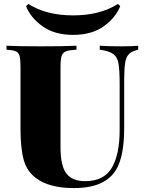

<svg xmlns="http://www.w3.org/2000/svg" viewBox="-20 -940 733 974"><path d="M681 -688Q650 -681 635 -666.5Q620 -652 615 -622Q610 -592 610 -532V-291Q610 -147 569 -79Q542 -34 489.5 -10Q437 14 354 14Q233 14 166 -34Q117 -69 100.5 -128Q84 -187 84 -288V-602Q84 -640 79 -657Q74 -674 59.5 -680Q45 -686 13 -688V-708Q70 -705 189 -705Q307 -705 368 -708V-688Q332 -686 315.5 -680Q299 -674 293 -657Q287 -640 287 -602V-194Q287 -98 317 -59.5Q347 -21 412 -21Q507 -21 547 -88.5Q587 -156 587 -280V-512Q587 -586 581 -618.5Q575 -651 554.5 -666Q534 -681 486 -688V-708Q527 -705 598 -705Q651 -705 681 -708ZM590 -909Q567 -850 506 -806.5Q445 -763 351 -763Q257 -763 196 -806.5Q135 -850 112 -909L124 -920Q214 -862 351 -862Q488 -862 578 -920Z"/></svg>

Font: Playfair Display SC Black
Style: Regular
Weight: 900
Designer: Claus Eggers Sørensen
Foundry: Claus Eggers Sørensen
Version: Version 1.200; ttfautohint (v1.6)